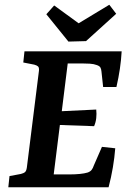

<svg xmlns="http://www.w3.org/2000/svg" viewBox="-20 -788 550 808"><path d="M414 -422 407 -487Q406 -498 402.5 -504Q399 -510 388 -514Q375 -519 358 -520Q341 -521 325 -521H265L240 -320L385 -327Q387 -309 385 -291Q383 -273 376 -257L232 -262L206 -54H273Q296 -54 316 -56Q336 -58 349 -62Q360 -66 365.5 -73Q371 -80 375 -92L409 -170L465 -164Q462 -125 455 -83.5Q448 -42 437 0H15L20 -47L68 -56Q80 -59 85.5 -64Q91 -69 93 -83L144 -491Q145 -504 140 -508.5Q135 -513 124 -516L78 -525L83 -572H492Q490 -536 484.5 -498.5Q479 -461 470 -422ZM469 -730 342 -615 268 -613 175 -728 208 -765 311 -690 440 -768Z"/></svg>

Font: Rasa SemiBold
Style: Italic
Weight: 600
Italic angle: -7.10001°
Designer: Anna Giedrys (Yrsa+Rasa design), David Brezina (Yrsa art-direction, Rasa art-direction, design)
Foundry: Rosetta Type Foundry
Version: Version 2.004